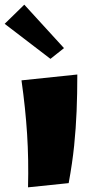

<svg xmlns="http://www.w3.org/2000/svg" viewBox="-45 -792 398 822"><path d="M249 -8 75 10Q78 -109 71 -218.5Q64 -328 47 -448L286 -473Q286 -390 283 -316.5Q280 -243 272.5 -169Q265 -95 249 -8ZM171 -540 -25 -690 59 -772 229 -586Z"/></svg>

Font: Marhey ExtraBold
Style: Regular
Weight: 800
Designer: Nur Syamsi & Bustanul Arifin
Foundry: Namelatype
Version: Version 1.000; ttfautohint (v1.8.4.7-5d5b)